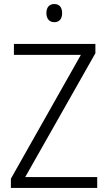

<svg xmlns="http://www.w3.org/2000/svg" viewBox="-20 -932 535 952"><path d="M249 -912C224 -912 210 -895 210 -867C210 -839 225 -822 249 -822C274 -822 288 -838 288 -867C288 -895 275 -912 249 -912ZM462 0V-54H105L453 -668V-714H49V-660H381L34 -46V0Z"/></svg>

Font: Noto Sans Bengali SemiCondensed Light
Style: Regular
Weight: 300
Width: 4
Designer: Joana Ranito - Universal Thirst; Jelle Bosma - Monotype Design Team
Foundry: Universal Thirst ehf.
Version: Version 3.000